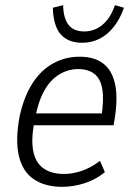

<svg xmlns="http://www.w3.org/2000/svg" viewBox="-20 -717 515 745"><path d="M222 8Q154 8 110.5 -22Q67 -52 53 -113Q39 -174 56 -265Q73 -343 106.5 -394.5Q140 -446 187 -471.5Q234 -497 289 -497Q344 -497 378.5 -472Q413 -447 425.5 -395Q438 -343 426 -263L421 -231H96L104 -277H391L373 -261Q384 -330 377 -371Q370 -412 346 -430.5Q322 -449 283 -449Q245 -449 210.5 -428.5Q176 -408 152 -365.5Q128 -323 116 -257L112 -238Q100 -169 110 -126Q120 -83 150.5 -62.5Q181 -42 229 -42Q261 -42 297 -54Q333 -66 368 -93L387 -49Q352 -20 308 -6Q264 8 222 8ZM298 -551Q261 -551 235.5 -567Q210 -583 198 -613Q186 -643 185 -687L225 -697Q226 -646 246 -620.5Q266 -595 307 -595Q347 -595 378 -621Q409 -647 426 -697L461 -687Q446 -644 422 -613.5Q398 -583 367 -567Q336 -551 298 -551Z"/></svg>

Font: Nunito Sans 10pt Condensed Light
Style: Italic
Weight: 300
Width: 3
Italic angle: -9°
Designer: Vernon Adams
Foundry: Vernon Adams
Version: Version 3.101;gftools[0.9.27]